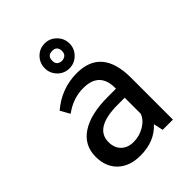

<svg xmlns="http://www.w3.org/2000/svg" viewBox="-196 -772 887 887"><g transform="rotate(-45 247.5 -328.0)"><path d="M422 0H355L345 -47Q291 12 199 12Q129 12 88.5 -26.5Q48 -65 48 -131Q48 -206 109.5 -246.5Q171 -287 284 -287H337V-292Q337 -396 232 -396Q165 -396 107 -353L81 -399Q159 -466 260 -466Q422 -466 422 -273ZM336 -229H292Q138 -229 138 -137Q138 -99 160.5 -77Q183 -55 221 -55Q259 -55 292 -74.5Q325 -94 336 -124ZM252 -505Q218 -505 194.5 -529Q171 -553 171 -586Q171 -620 194.5 -644Q218 -668 252 -668Q285 -668 309 -644Q333 -620 333 -586Q333 -553 309 -529Q285 -505 252 -505ZM252 -554Q284 -557 284 -586Q284 -619 252 -619Q220 -619 220 -586Q220 -556 252 -554Z"/></g></svg>

Font: TajawalTap Med
Style: Regular
Weight: 500
Designer: Boutros Fonts
Foundry: Created by Boutros International 2017
Version: Version 2.700